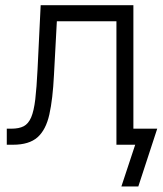

<svg xmlns="http://www.w3.org/2000/svg" viewBox="-20 -542 609 719"><path d="M5.4 0V-60.1H22.5Q51.3 -60.1 68.8 -69.3Q86.4 -78.6 96.7 -102.5Q106.9 -126.5 112.1 -169.9Q117.2 -213.4 120.6 -282.2L132.3 -522.5H479.5V0H416V-462.4H192.9L182.1 -261.2Q177.7 -170.9 164.8 -113.3Q151.9 -55.7 120.4 -27.8Q88.9 0 28.8 0ZM434.6 156.2 486.3 0H444.8V-60.1H568.8L498 156.2Z"/></svg>

Font: Inter 28pt Light
Style: Regular
Weight: 300
Designer: Rasmus Andersson
Foundry: rsms
Version: Version 4.001;git-66647c0bb